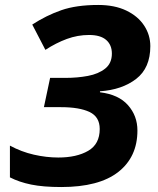

<svg xmlns="http://www.w3.org/2000/svg" viewBox="-20 -744 636 774"><path d="M227 10Q154 10 105.5 0Q57 -10 20 -29V-157Q66 -132 116.5 -120.5Q167 -109 215 -109Q289 -109 335.5 -136Q382 -163 382 -224Q382 -273 341 -292.5Q300 -312 226 -312H157L182 -430H244Q292 -430 334.5 -438Q377 -446 404 -467.5Q431 -489 431 -528Q431 -563 408 -583Q385 -603 339 -603Q293 -603 249.5 -587Q206 -571 163 -543L110 -645Q167 -682 227.5 -703Q288 -724 376 -724Q442 -724 489 -701.5Q536 -679 561 -641Q586 -603 586 -558Q586 -470 529 -426Q472 -382 383 -376V-372Q458 -363 496 -320Q534 -277 534 -218Q534 -111 456.5 -50.5Q379 10 227 10Z"/></svg>

Font: Noto IKEA Latin
Style: Bold Italic
Weight: 700
Italic angle: -12°
Designer: Monotype Design Team
Foundry: Monotype Imaging Inc.
Version: Version 1.0